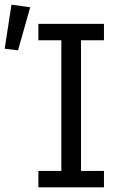

<svg xmlns="http://www.w3.org/2000/svg" viewBox="-45 -800 524 820"><path d="M399 0H119V-70H217V-628H119V-698H399V-628H301V-70H399ZM84 -769 32 -585 -25 -592 4 -780Z"/></svg>

Font: IBM Plex Sans
Style: Regular
Weight: 400
Designer: Mike Abbink, Paul van der Laan, Pieter van Rosmalen
Foundry: Bold Monday
Version: Version 3.201